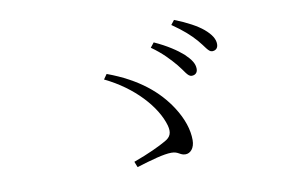

<svg xmlns="http://www.w3.org/2000/svg" viewBox="-63 -814 1127 763"><g transform="rotate(-10 500.0 -432.5)"><path d="M662 -528C684 -502 694 -477 710 -477C724 -477 734 -485 734 -501C734 -522 722 -540 697 -564C672 -586 635 -611 584 -634L569 -615C612 -585 640 -554 662 -528ZM758 -610C781 -584 792 -559 807 -559C821 -559 831 -567 831 -584C831 -604 819 -624 792 -647C768 -667 730 -688 679 -708L665 -690C710 -659 735 -636 758 -610ZM426 -180 435 -157C497 -176 546 -190 577 -190C606 -190 609 -174 632 -174C651 -174 669 -192 669 -225C669 -267 654 -313 623 -361C577 -432 503 -497 378 -543L364 -523C479 -468 560 -377 582 -299C590 -269 583 -252 559 -239C533 -224 487 -202 426 -180Z"/></g></svg>

Font: Kiri Minchoo Light
Style: Regular
Weight: 300
Designer: Ryoko NISHIZUKA 西塚涼子 (kana & ideographs); Frank Grießhammer (Latin, Greek & Cyrillic);
akenotsuki.com/eyeben/fonts/ (U+
Foundry: Adobe
akenotsuki.com/eyeben/fonts/
Version: Version 4.002;hotconv 1.0.119;makeotfexe 2.5.65604